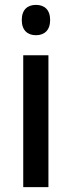

<svg xmlns="http://www.w3.org/2000/svg" viewBox="-20 -765 293 785"><path d="M127 -745C93 -745 69 -726 69 -683C69 -641 93 -621 127 -621C161 -621 185 -641 185 -683C185 -726 161 -745 127 -745ZM178 -539H75V0H178Z"/></svg>

Font: Noto Sans Devanagari UI SemiCondensed Medium
Style: Regular
Weight: 500
Width: 4
Designer: Jelle Bosma - Monotype Design Team
Foundry: Monotype Imaging Inc.
Version: Version 2.004